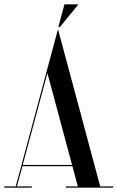

<svg xmlns="http://www.w3.org/2000/svg" viewBox="-46 -873 546 893"><path d="M253.8 -852.8 225.2 -746.8H232.2L318.8 -852.8ZM226.7 -726.2V-726.5L223.7 -737L171.7 -544V-543.7L27.2 -6H-26.2V0H101.8V-6H32.9L58.2 -100H290.7L316 -6H260.3V0H480.3V-6H420ZM174.6 -532.9 289.1 -106H59.8Z"/></svg>

Font: Picaflor 72 pt
Style: Regular
Weight: 400
Designer: Ariel Martín Pérez
Foundry: Tunera Type Foundry
Version: Version 1.000;hotconv 1.0.109;makeotfexe 2.5.65596